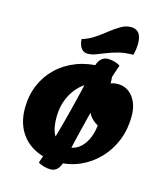

<svg xmlns="http://www.w3.org/2000/svg" viewBox="-136 -977 990 1157"><g transform="rotate(15 359.5 -399.0)"><path d="M288 78Q268 78 245.5 71.5Q223 65 211 56Q249 -49 292 -209Q335 -369 382 -580Q399 -655 453 -655Q473 -655 495.5 -648.5Q518 -642 529 -633Q492 -528 448.5 -368Q405 -208 358 3Q342 78 288 78ZM319 25Q235 25 173.5 -7.5Q112 -40 78.5 -99Q45 -158 45 -238Q45 -318 73 -384Q101 -450 152 -498.5Q203 -547 272.5 -573.5Q342 -600 425 -600Q442 -600 458.5 -598.5Q475 -597 496 -592Q501 -576 503.5 -554Q506 -532 505 -509Q425 -509 366 -472Q307 -435 275 -373Q243 -311 243 -236Q243 -151 272.5 -114.5Q302 -78 351 -78Q390 -78 420 -98.5Q450 -119 470 -158Q490 -197 496 -251Q458 -272 439 -304Q420 -336 420 -379Q420 -420 437 -453Q454 -486 483.5 -505Q513 -524 548 -524Q607 -524 643 -477.5Q679 -431 679 -357Q679 -277 651.5 -207.5Q624 -138 574.5 -86Q525 -34 459.5 -4.5Q394 25 319 25ZM323 -653Q299 -653 284 -673Q269 -693 267 -729Q306 -740 341.5 -763.5Q377 -787 409.5 -813Q442 -839 473.5 -857.5Q505 -876 537 -876Q603 -876 603 -791Q603 -774 600.5 -755Q598 -736 593 -718Q542 -718 503 -708Q464 -698 433 -685.5Q402 -673 375.5 -663Q349 -653 323 -653Z"/></g></svg>

Font: Lemonada
Style: Regular
Weight: 400
Designer: Mohamed Gaber (Arabic), Eduardo Tunni (Latin)
Foundry: Kief Type Foundry
Version: Version 4.005